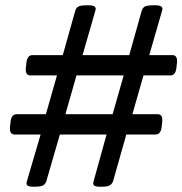

<svg xmlns="http://www.w3.org/2000/svg" viewBox="-20 -706 691 728"><path d="M106 2Q92 2 85 -2Q78 -6 82 -19L134 -196H35Q15 -196 18 -226L20 -243Q23 -273 43 -273H154L196 -420H95Q75 -420 78 -450L80 -467Q83 -497 103 -497H218L265 -664Q268 -675 276 -680.5Q284 -686 312 -686H316Q348 -686 342 -667L293 -497H470L517 -664Q520 -675 528 -680.5Q536 -686 564 -686H569Q601 -686 595 -667L546 -497H634Q654 -497 651 -467L649 -450Q646 -420 626 -420H524L482 -273H578Q598 -273 595 -243L593 -226Q590 -196 570 -196H459L409 -20Q406 -10 397.5 -4Q389 2 363 2H359Q345 2 338 -2Q331 -6 335 -19L384 -196H207L156 -20Q153 -10 145 -4Q137 2 110 2ZM228 -273H407L449 -420H270Z"/></svg>

Font: Asap Expanded Expanded Regular
Style: Italic
Weight: 400
Width: 7
Italic angle: -6°
Designer: Pablo Cosgaya
Foundry: Omnibus-Type
Version: Version 3.001; ttfautohint (v1.8.4.7-5d5b)